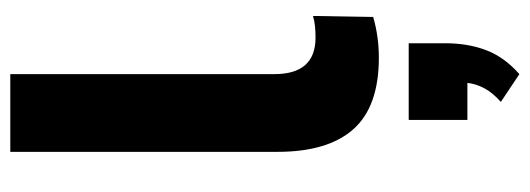

<svg xmlns="http://www.w3.org/2000/svg" viewBox="-348 -397 1029 373"><g transform="rotate(-90 166.5 -210.5)"><path d="M241 11Q146 11 102 -38.5Q58 -88 58 -186V-705H209V-192Q209 -112 280 -112Q291 -112 301.5 -113Q312 -114 322 -117L320 0Q282 11 241 11ZM209 284 155 248Q173 232 181.5 216Q190 200 192 183H120V69H269V140Q269 184 255.5 219.5Q242 255 209 284Z"/></g></svg>

Font: Nunito Sans ExtraBold
Style: Regular
Weight: 800
Designer: Vernon Adams
Foundry: Vernon Adams
Version: Version 3.101; ttfautohint (v1.8.4.7-5d5b);gftools[0.9.27]